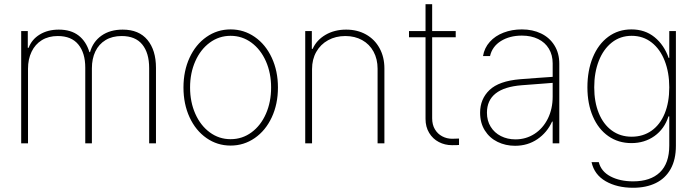

<svg xmlns="http://www.w3.org/2000/svg" viewBox="-20 -677 3296 907"><path d="M80.1 -530.3H111.3V-451.2H115.2Q129.9 -490.7 167.7 -513.9Q205.6 -537.1 257.8 -537.1Q314.9 -537.1 351.1 -509.3Q387.2 -481.4 402.3 -430.7H405.3Q419.4 -480.5 459.7 -508.8Q500 -537.1 559.6 -537.1Q636.2 -537.1 676.5 -488.5Q716.8 -439.9 716.8 -356.4V0H684.6V-355.5Q684.6 -426.8 652.1 -466.8Q619.6 -506.8 554.7 -506.8Q510.3 -506.8 478.5 -487.5Q446.8 -468.3 430.4 -433.8Q414.1 -399.4 414.1 -354.5V0H382.8V-357.4Q382.8 -426.8 350.1 -466.8Q317.4 -506.8 252.9 -506.8Q209.5 -506.8 177.7 -487.3Q146 -467.8 129.2 -432.6Q112.3 -397.5 112.3 -352.5V0H80.1Z M846.7 -263.7Q846.7 -341.8 875.5 -404.3Q904.3 -466.8 955.3 -502.4Q1006.3 -538.1 1069.3 -538.1Q1132.3 -538.1 1183.6 -502.4Q1234.9 -466.8 1263.9 -404.1Q1293 -341.3 1293 -263.7Q1293 -185.5 1263.9 -123Q1234.9 -60.5 1183.6 -24.9Q1132.3 10.7 1069.3 10.7Q1006.3 10.7 955.3 -24.9Q904.3 -60.5 875.5 -123Q846.7 -185.5 846.7 -263.7ZM1260.7 -263.7Q1260.7 -332 1236.1 -387.7Q1211.4 -443.4 1167.7 -475.6Q1124 -507.8 1069.3 -507.8Q1014.6 -507.8 970.9 -475.6Q927.2 -443.4 902.6 -387.7Q877.9 -332 877.9 -263.7Q877.9 -195.3 902.6 -139.6Q927.2 -84 970.9 -51.8Q1014.6 -19.5 1069.3 -19.5Q1124.5 -19.5 1168.2 -51.8Q1211.9 -84 1236.3 -139.6Q1260.7 -195.3 1260.7 -263.7Z M1454.1 0H1421.9V-530.3H1453.1V-446.3H1457Q1475.6 -487.8 1517.8 -512.5Q1560.1 -537.1 1615.2 -537.1Q1668 -537.1 1709 -514.2Q1750 -491.2 1772.9 -449.5Q1795.9 -407.7 1795.9 -353.5V0H1763.7V-352.5Q1763.7 -397.9 1744.6 -433.1Q1725.6 -468.3 1690.9 -487.5Q1656.2 -506.8 1611.3 -506.8Q1565.9 -506.8 1530 -487.1Q1494.1 -467.3 1474.1 -431.9Q1454.1 -396.5 1454.1 -350.6Z M2132.8 -501H2021.5V-118.2Q2021.5 -87.9 2034.4 -66.2Q2047.4 -44.4 2069.1 -33Q2090.8 -21.5 2116.2 -21.5L2148.4 -22.5V7.8Q2141.6 8.8 2115.2 8.8Q2081.5 8.8 2053 -6.1Q2024.4 -21 2007.3 -49.3Q1990.2 -77.6 1990.2 -115.2V-501H1912.1V-530.3H1990.2V-657.2H2021.5V-530.3H2132.8Z M2436.5 -302.7Q2473.1 -305.7 2516.8 -308.8Q2560.5 -312 2590.8 -314V-377.9Q2590.8 -417 2573 -446.8Q2555.2 -476.6 2522.2 -492.7Q2489.3 -508.8 2445.3 -508.8Q2387.7 -508.8 2346.4 -483.2Q2305.2 -457.5 2294.9 -412.1H2261.7Q2268.1 -450.7 2293.7 -479.2Q2319.3 -507.8 2358.9 -522.9Q2398.4 -538.1 2445.3 -538.1Q2496.1 -538.1 2536.1 -518.8Q2576.2 -499.5 2599.1 -462.6Q2622.1 -425.8 2622.1 -376V0H2590.8V-102.5H2587.9Q2564.5 -50.8 2518.6 -19.5Q2472.7 11.7 2413.1 11.7Q2368.2 11.7 2330.3 -6.8Q2292.5 -25.4 2270.3 -60.8Q2248 -96.2 2248 -144.5Q2248 -209.5 2292.7 -252Q2337.4 -294.4 2436.5 -302.7ZM2415 -18.6Q2464.4 -18.6 2504.6 -44.4Q2544.9 -70.3 2567.9 -116.5Q2590.8 -162.6 2590.8 -220.7V-285.6L2547.9 -282.2Q2460.4 -274.9 2445.3 -274.4Q2280.3 -261.7 2280.3 -144.5Q2280.3 -106.9 2297.9 -78.4Q2315.4 -49.8 2346.2 -34.2Q2377 -18.6 2415 -18.6Z M2774.4 88.9H2808.6Q2819.8 133.3 2864.3 156.5Q2908.7 179.7 2970.7 179.7Q3052.7 179.7 3097.2 137.2Q3141.6 94.7 3141.6 10.7V-127H3137.7Q3118.7 -67.9 3071.8 -34.4Q3024.9 -1 2962.9 -1Q2900.9 -1 2853.8 -33.9Q2806.6 -66.9 2780.8 -126.7Q2754.9 -186.5 2754.9 -264.6Q2754.9 -343.8 2780.5 -406Q2806.2 -468.3 2853.3 -503.2Q2900.4 -538.1 2962.9 -538.1Q3026.9 -538.1 3072 -501.5Q3117.2 -464.8 3138.7 -403.3H3141.6V-530.3H3172.9V11.7Q3172.9 76.7 3148.2 121.1Q3123.5 165.5 3078.1 187.7Q3032.7 210 2970.7 210Q2895 210 2841.3 179.2Q2787.6 148.4 2774.4 88.9ZM3141.6 -264.6Q3141.6 -334 3120.1 -389.4Q3098.6 -444.8 3058.3 -476.3Q3018.1 -507.8 2963.9 -507.8Q2910.2 -507.8 2870.1 -476.1Q2830.1 -444.3 2808.6 -389.2Q2787.1 -334 2787.1 -264.6Q2787.1 -195.3 2808.6 -142.6Q2830.1 -89.8 2870.1 -60.5Q2910.2 -31.2 2963.9 -31.2Q3017.6 -31.2 3057.9 -59.6Q3098.1 -87.9 3119.9 -140.6Q3141.6 -193.4 3141.6 -264.6Z"/></svg>

Font: Pretendard GOV Thin
Style: Regular
Weight: 100
Designer: Base glyphs from Inter by Rasmus Andersson; Hangeul glyphs from Noto Sans CJK(Source Han Sans) by Jang Soo-young and Kan
Foundry: Kil Hyung-jin
Version: Version 1.309